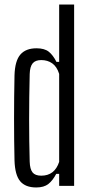

<svg xmlns="http://www.w3.org/2000/svg" viewBox="-20 -820 400 847"><path d="M241 -800H307V0H241V-53H228Q213 -24 193.5 -8.5Q174 7 140 7Q92 7 69 -20.5Q46 -48 44 -112Q42 -198 42 -295.5Q42 -393 44 -488Q46 -552 70 -579.5Q94 -607 141 -607Q176 -607 195 -592Q214 -577 229 -547H241ZM162 -45Q221 -45 241 -106V-494Q231 -526 210.5 -540.5Q190 -555 162 -555Q136 -555 124 -540.5Q112 -526 111 -493Q106 -286 111 -107Q112 -74 123.5 -59.5Q135 -45 162 -45Z"/></svg>

Font: Big Shoulders Display
Style: Regular
Weight: 400
Designer: Patric King
Foundry: XO Type Co
Version: Version 1.000; ttfautohint (v1.8.2)